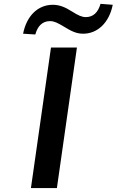

<svg xmlns="http://www.w3.org/2000/svg" viewBox="-20 -962 597 982"><path d="M271 0 373.5 -718.8H240.7L138.2 0ZM160.6 -785.6C172.9 -830.1 197.8 -854 236.3 -854C257.3 -854 274.9 -844.7 304.7 -827.1C343.8 -803.2 369.6 -789.6 405.3 -789.6C478.5 -789.6 538.6 -845.7 556.6 -937.5L494.1 -942.4C481.9 -898.9 457 -874.5 418.9 -874.5C398.9 -874.5 379.4 -883.3 348.1 -903.3C312 -926.3 283.2 -937.5 250 -937.5C176.3 -937.5 116.7 -883.8 98.1 -789.6Z"/></svg>

Font: Winston SemiBold
Style: Italic
Weight: 600
Italic angle: -8.13011°
Designer: Vernon Adams, Kim Jin-seong, David Berlow, Cristiano Sobral
Foundry: The Winston Project Authors
Version: Version 3.004